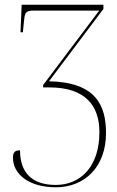

<svg xmlns="http://www.w3.org/2000/svg" viewBox="-20 -556 495 815"><path d="M217 239C342 239 430 150 430 9C430 -109 387 -207 188 -211L419 -518V-536H72L67 -419H77L83 -476C86 -505 93 -511 124 -511H401L163 -195V-185H189C342 -185 402 -108 402 5C402 153 320 229 217 229C116 229 65 177 65 82C43 82 35 91 35 114C35 181 100 239 217 239Z"/></svg>

Font: Noto Serif Display Thin
Style: Regular
Weight: 100
Designer: Monotype Design Team
Foundry: Monotype Imaging Inc.
Version: Version 2.009